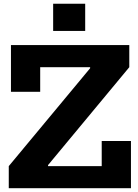

<svg xmlns="http://www.w3.org/2000/svg" viewBox="-20 -998 734 1018"><path d="M26.5 -117.2 457.9 -636.3V-666.7L665.5 -641.7L234.7 -122.6V-89.2ZM665.5 -758.9V-641.7H193.1V-511.2H38.1V-758.9ZM519.3 -250.5H674.3V0H26.5V-117.2H519.3ZM261.8 -978.1H431.7V-834H261.8Z"/></svg>

Font: Hepta Slab ExtraLight
Style: Regular
Weight: 200
Designer: Michael LaGattuta
Foundry: Michael LaGattuta
Version: Version 1.100